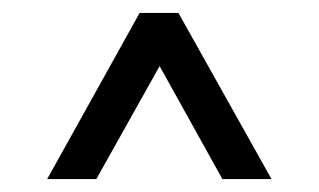

<svg xmlns="http://www.w3.org/2000/svg" viewBox="-20 -734 493 297"><path d="M324 -457 209 -664H245L129 -457H53L196 -714H256L400 -457Z"/></svg>

Font: Outfit Thin
Style: Regular
Weight: 400
Version: Version 1.100;gftools[0.9.27]